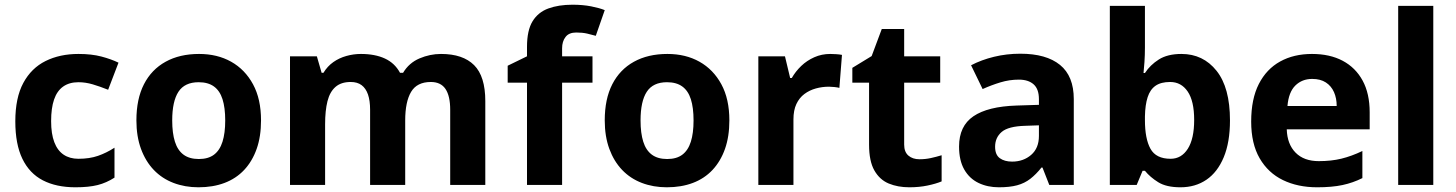

<svg xmlns="http://www.w3.org/2000/svg" viewBox="-20 -785 6182 815"><path d="M300 10Q219 10 162 -19.5Q105 -49 75 -111Q45 -173 45 -270Q45 -370 79 -433Q113 -496 173.5 -526Q234 -556 313 -556Q369 -556 410.5 -545Q452 -534 483 -519L439 -404Q404 -418 373.5 -427Q343 -436 313 -436Q274 -436 248 -417.5Q222 -399 209.5 -362.5Q197 -326 197 -271Q197 -217 210.5 -181.5Q224 -146 250 -128.5Q276 -111 313 -111Q360 -111 396 -123.5Q432 -136 466 -158V-31Q432 -9 394.5 0.5Q357 10 300 10Z M1088 -274Q1088 -205.6 1069.5 -153.1Q1050.9 -100.5 1016.5 -63.7Q982 -27 933 -8.5Q884 10 822.4 10Q765.2 10 716.6 -8.5Q668 -27 633 -63.5Q598 -100 578.5 -153Q559 -206 559 -274.2Q559 -364.7 591 -427.3Q623.1 -489.9 682.9 -522.9Q742.7 -556 825 -556Q902.4 -556 961.2 -523Q1020 -490 1054 -427.3Q1088 -364.7 1088 -274ZM711 -273.8Q711 -220 722.5 -183.5Q734 -147 759 -128.5Q784 -110 824 -110Q864 -110 888.5 -128.5Q913 -147 924.5 -183.5Q936 -220 936 -273.6Q936 -328 924.5 -364Q913 -400 888 -418Q863.1 -436 823.3 -436Q764 -436 737.5 -395.5Q711 -355 711 -273.8Z M1852 -556Q1945 -556 1992.5 -508.5Q2040 -461 2040 -356V0H1891V-319.4Q1891 -377.7 1871 -407.4Q1851 -437 1808.8 -437Q1750 -437 1725 -395Q1700 -353 1700 -273.5V0H1551V-319.1Q1551 -358 1542 -384Q1533 -410 1515 -423.5Q1497 -437 1468.5 -437Q1428 -437 1404 -416Q1380 -395 1370 -355.2Q1360 -315.4 1360 -257.2V0H1211V-546H1325L1345.2 -476H1353Q1370 -504 1395 -521.5Q1419.9 -539 1450.5 -547.5Q1481 -556 1512 -556Q1572 -556 1614 -536.5Q1656 -517 1678 -476H1691Q1716 -518 1760.5 -537Q1805 -556 1852 -556Z M2495 -434H2366V0H2217V-434H2135V-506L2217 -546V-586Q2217 -656 2240.5 -694.5Q2264 -733 2307.5 -749Q2351 -765 2410 -765Q2454 -765 2489.5 -758Q2525 -751 2547 -742L2509 -633Q2492 -638 2472 -642.5Q2452 -647 2426 -647Q2395 -647 2380.5 -628Q2366 -609 2366 -580V-546H2495Z M3076 -274Q3076 -205.6 3057.5 -153.1Q3038.9 -100.5 3004.5 -63.7Q2970 -27 2921 -8.5Q2872 10 2810.4 10Q2753.2 10 2704.6 -8.5Q2656 -27 2621 -63.5Q2586 -100 2566.5 -153Q2547 -206 2547 -274.2Q2547 -364.7 2579 -427.3Q2611.1 -489.9 2670.9 -522.9Q2730.7 -556 2813 -556Q2890.4 -556 2949.2 -523Q3008 -490 3042 -427.3Q3076 -364.7 3076 -274ZM2699 -273.8Q2699 -220 2710.5 -183.5Q2722 -147 2747 -128.5Q2772 -110 2812 -110Q2852 -110 2876.5 -128.5Q2901 -147 2912.5 -183.5Q2924 -220 2924 -273.6Q2924 -328 2912.5 -364Q2901 -400 2876 -418Q2851.1 -436 2811.3 -436Q2752 -436 2725.5 -395.5Q2699 -355 2699 -273.8Z M3504 -556Q3515 -556 3530 -555Q3545 -554 3554 -552L3543 -412Q3536 -414 3522.5 -415.5Q3509 -417 3499 -417Q3470 -417 3443 -409.5Q3416 -402 3394.5 -386Q3373 -370 3360.5 -343.5Q3348 -317 3348 -278V0H3199V-546H3312L3334 -454H3341Q3357 -482 3381 -505Q3405 -528 3436.5 -542Q3468 -556 3504 -556Z M3883 -109Q3908 -109 3931 -114Q3954 -119 3977 -126V-15Q3953 -5 3917.5 2.5Q3882 10 3840 10Q3791 10 3752.5 -6Q3714 -22 3691.5 -61.5Q3669 -101 3669 -171V-434H3598V-497L3680 -547L3723 -662H3818V-546H3971V-434H3818V-171Q3818 -140 3836 -124.5Q3854 -109 3883 -109Z M4311 -557Q4421 -557 4479.5 -509.5Q4538 -462 4538 -364V0H4434L4405 -74H4401Q4378 -45 4353.5 -26Q4329 -7 4297.5 1.5Q4266 10 4220 10Q4172 10 4133.5 -8.5Q4095 -27 4073 -65.5Q4051 -104 4051 -163Q4051 -250 4112 -291.5Q4173 -333 4295 -337L4390 -340V-364Q4390 -407 4367.5 -427Q4345 -447 4305 -447Q4265 -447 4227 -435.5Q4189 -424 4151 -407L4102 -508Q4146 -531 4199.5 -544Q4253 -557 4311 -557ZM4332 -251Q4260 -249 4232 -225Q4204 -201 4204 -162Q4204 -128 4224 -113.5Q4244 -99 4276 -99Q4324 -99 4357 -127.5Q4390 -156 4390 -208V-253Z M4840 -583Q4840 -552 4838 -522Q4836 -492 4834 -475H4840Q4862 -509 4899 -532.5Q4936 -556 4995 -556Q5087 -556 5144 -484.5Q5201 -413 5201 -274Q5201 -181 5174.5 -117.5Q5148 -54 5101 -22Q5054 10 4991 10Q4931 10 4896.5 -11.5Q4862 -33 4840 -60H4830L4805 0H4691V-760H4840ZM4947 -437Q4908 -437 4885 -421Q4862 -405 4851.5 -372.5Q4841 -340 4840 -291V-275Q4840 -196 4863.5 -153.5Q4887 -111 4949 -111Q4995 -111 5022 -153.5Q5049 -196 5049 -276Q5049 -356 5021.5 -396.5Q4994 -437 4947 -437Z M5549 -556Q5625 -556 5679.5 -527Q5734 -498 5764 -443Q5794 -388 5794 -308V-236H5442Q5444 -173 5479.5 -137Q5515 -101 5578 -101Q5631 -101 5674 -111.5Q5717 -122 5763 -144V-29Q5723 -9 5678.5 0.5Q5634 10 5571 10Q5489 10 5426 -20.5Q5363 -51 5327 -113Q5291 -175 5291 -269Q5291 -365 5323.5 -428.5Q5356 -492 5414 -524Q5472 -556 5549 -556ZM5550 -450Q5507 -450 5478.5 -422Q5450 -394 5445 -335H5654Q5654 -368 5642.5 -394Q5631 -420 5608 -435Q5585 -450 5550 -450Z M6064 0H5915V-760H6064Z"/></svg>

Font: Noto Sans Kannada
Style: Regular
Weight: 400
Designer: Jelle Bosma - Monotype Design Team
Foundry: Monotype Imaging Inc.
Version: Version 2.003